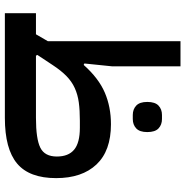

<svg xmlns="http://www.w3.org/2000/svg" viewBox="-6 -774 780 809"><g transform="rotate(90 384.5 -370.0)"><path d="M36 -131H125L154 -181V-740H260V-452L248 -335L254 -332Q310 -395 370.5 -421Q431 -447 504 -447Q616 -447 673.5 -386Q731 -325 731 -216Q731 -103 669.5 -51.5Q608 0 477 0H36ZM212 -137 215 -131H477Q566 -131 603 -149.5Q640 -168 640 -219Q640 -268 611 -292Q582 -316 519 -316H489Q445 -316 412 -311.5Q379 -307 351.5 -294.5Q324 -282 301 -259.5Q278 -237 255 -202ZM465 -539Q441 -539 425.5 -553.5Q410 -568 410 -600Q410 -633 425.5 -647.5Q441 -662 465 -662H482Q506 -662 521.5 -647.5Q537 -633 537 -600Q537 -568 521.5 -553.5Q506 -539 482 -539Z"/></g></svg>

Font: IBM Plex Arabic SemiBold
Style: Regular
Weight: 600
Designer: Mike Abbink, Paul van der Laan, Pieter van Rosmalen, Wael Morcos, Khajak Apelian
Foundry: Bold Monday
Version: Version 1.0